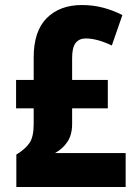

<svg xmlns="http://www.w3.org/2000/svg" viewBox="-20 -744 550 764"><path d="M306 -724Q350 -724 390 -713.5Q430 -703 467 -684L425 -563Q366 -591 321 -591Q295 -591 281 -573Q267 -555 267 -514V-426H409V-313H267V-251Q267 -208 248.5 -180Q230 -152 199 -135H480V0H45V-129Q80 -150 97 -174.5Q114 -199 114 -250V-313H44V-426H114V-515Q114 -620 166 -672Q218 -724 306 -724Z"/></svg>

Font: Noto Sans Arabic Cond ExtBd
Style: Regular
Weight: 800
Width: 3
Designer: Monotype Design Team, Nadine Chahine, Nizar Qandah and Khaled Hosny
Foundry: Monotype Imaging Inc.
Version: Version 2.012; ttfautohint (v1.8.4.7-5d5b)